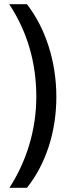

<svg xmlns="http://www.w3.org/2000/svg" viewBox="-20 -742 337 920"><path d="M250 -278C250 -448 198 -607 109 -722H24C110 -592 154 -443 154 -279C154 -122 108 30 25 158H109C199 45 250 -109 250 -278Z"/></svg>

Font: Noto Sans Arabic UI XCn Md
Style: Regular
Weight: 500
Width: 2
Designer: Monotype Design Team, Nadine Chahine and Nizar Qandah
Foundry: Monotype Imaging Inc.
Version: Version 2.010